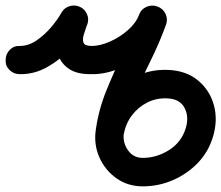

<svg xmlns="http://www.w3.org/2000/svg" viewBox="-70 -611 785 681"><path d="M0 -348Q-21 -348 -36 -362.5Q-51 -377 -50 -398Q-50 -419 -35.5 -434Q-21 -449 0 -448Q31 -448 59.5 -467.5Q88 -487 111 -514Q134 -541 148 -566Q148 -566 148 -566Q148 -566 148 -566Q158 -584 178 -589.5Q198 -595 217 -585Q235 -575 240.5 -554.5Q246 -534 236 -516Q213 -475 177 -436Q141 -397 95.5 -372Q50 -347 0 -348Q0 -348 0 -348Q0 -348 0 -348ZM209 -588Q229 -581 238 -562Q247 -543 239 -524Q233 -507 227.5 -489.5Q222 -472 226 -460Q230 -448 255 -448Q255 -448 255 -448Q255 -448 255 -448Q255 -448 255 -448Q285 -448 320 -463.5Q355 -479 383.5 -504Q412 -529 423 -558Q423 -558 423 -558Q423 -558 423 -558Q430 -578 449 -586.5Q468 -595 487 -588Q507 -581 516 -562Q525 -543 518 -524Q500 -475 457 -435Q414 -395 360 -371Q306 -347 255 -348Q255 -348 255 -348Q255 -348 255 -348Q255 -348 255 -348Q205 -347 176.5 -365.5Q148 -384 136.5 -415Q125 -446 128 -483Q131 -520 145 -558Q152 -578 171 -586.5Q190 -595 209 -588ZM424 -558Q431 -578 450 -586.5Q469 -595 488 -588Q508 -581 517 -562Q526 -543 519 -524Q496 -460 464.5 -396.5Q433 -333 406 -268Q379 -203 369 -137Q365 -105 384 -78Q403 -51 436 -51Q486 -51 530 -79Q574 -107 589 -157Q601 -197 584.5 -228.5Q568 -260 524 -262Q485 -264 452.5 -247.5Q420 -231 398 -202Q376 -173 369 -135Q369 -135 369 -135Q369 -135 369 -135Q366 -115 348.5 -103Q331 -91 311 -94Q290 -98 278 -115Q266 -132 270 -153Q281 -215 318 -263.5Q355 -312 409.5 -339Q464 -366 528 -363Q591 -360 632.5 -325.5Q674 -291 688.5 -238.5Q703 -186 686 -128Q670 -73 632 -33.5Q594 6 543 28Q492 50 437 50Q383 50 342.5 21Q302 -8 282 -54Q262 -100 270 -152Q280 -223 307.5 -290.5Q335 -358 367 -424.5Q399 -491 424 -558Q424 -558 424 -558Q424 -558 424 -558Z"/></svg>

Font: FRB American Cursive Ultra
Style: Bold Italic
Weight: 1000
Italic angle: -25°
Version: Version 2.0;Modular Font Editor K font №1